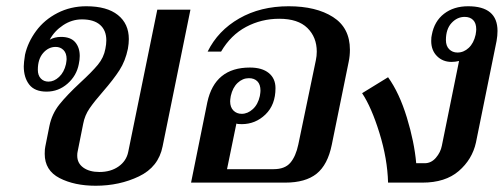

<svg xmlns="http://www.w3.org/2000/svg" viewBox="-20 -584 1612 614"><path d="M123 -92Q123 -108 125 -116L138 -181Q146 -220 170 -250Q194 -280 237 -320Q274 -354 293 -377Q312 -400 317 -428Q320 -443 320 -455Q320 -487 300 -504.5Q280 -522 242 -522Q210 -522 182 -503.5Q154 -485 139 -457Q155 -466 175 -466Q206 -466 220.5 -449Q235 -432 235 -405Q235 -393 232 -379Q225 -342 196 -316.5Q167 -291 129 -291Q91 -291 73.5 -313.5Q56 -336 56 -372Q56 -383 60 -409Q69 -449 95.5 -485Q122 -521 164 -542.5Q206 -564 256 -564Q322 -564 357 -536Q392 -508 392 -459Q392 -445 389 -428Q381 -389 362 -359.5Q343 -330 310 -292Q282 -260 266.5 -237.5Q251 -215 246 -188L228 -98Q227 -94 227 -86Q227 -62 246.5 -48Q266 -34 298 -34Q334 -34 359 -51.5Q384 -69 390 -98L483 -553H589L500 -116Q487 -50 424.5 -20Q362 10 286 10Q218 10 170.5 -14.5Q123 -39 123 -92ZM191 -379Q193 -391 193 -395Q193 -414 183 -424Q173 -434 158 -434Q135 -434 118 -414.5Q101 -395 101 -361Q101 -343 110.5 -333Q120 -323 135 -323Q153 -323 169 -338Q185 -353 191 -379Z M643 -257Q667 -368 779 -368Q818 -368 839.5 -350.5Q861 -333 861 -302Q861 -249 829 -218Q797 -187 753 -187Q739 -187 736 -189L706 -43H855Q891 -43 908.5 -63.5Q926 -84 934 -122L990 -391Q993 -405 993 -419Q993 -465 963 -494.5Q933 -524 873 -524Q816 -524 767 -498Q718 -472 687 -419H644Q677 -486 745 -525Q813 -564 903 -564Q991 -564 1045 -529.5Q1099 -495 1099 -425Q1099 -405 1095 -386L1041 -121Q1028 -57 992.5 -28.5Q957 0 892 0H591ZM811 -277Q813 -289 813 -294Q813 -314 803 -324Q793 -334 776 -334Q756 -334 740 -319Q724 -304 718 -277Q716 -265 716 -260Q716 -241 726.5 -230.5Q737 -220 753 -220Q772 -220 788.5 -235Q805 -250 811 -277Z M1138 -286 1221 -337Q1257 -287 1281 -208.5Q1305 -130 1311 -62H1338Q1359 -62 1374 -79.5Q1389 -97 1393 -118L1448 -389Q1436 -386 1424 -386Q1396 -386 1377.5 -404.5Q1359 -423 1359 -453Q1359 -466 1361 -473Q1369 -516 1400 -540Q1431 -564 1477 -564Q1571 -564 1571 -485Q1571 -470 1568 -453L1502 -128Q1490 -74 1447 -37Q1404 0 1331 0H1221Q1219 -76 1193.5 -158.5Q1168 -241 1138 -286ZM1501 -473Q1503 -485 1503 -490Q1503 -510 1493 -520Q1483 -530 1466 -530Q1442 -530 1424 -510.5Q1406 -491 1406 -456Q1406 -437 1416.5 -426.5Q1427 -416 1443 -416Q1463 -416 1479 -431Q1495 -446 1501 -473Z"/></svg>

Font: Trirong Medium
Style: Italic
Weight: 500
Italic angle: -12°
Designer: Katatrad Team
Foundry: CadsonDemak
Version: Version 1.001